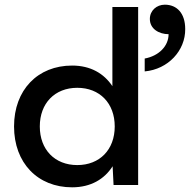

<svg xmlns="http://www.w3.org/2000/svg" viewBox="-20 -790 811 820"><path d="M465 0H570V-760H460V-422C424 -476 367 -510 288 -510C141 -510 40 -406 40 -250C40 -94 141 10 288 10C368 10 426 -25 461 -80ZM310 -85C214 -85 150 -151 150 -250C150 -349 214 -415 310 -415C406 -415 470 -349 470 -250C470 -151 406 -85 310 -85ZM684 -770C649 -770 620 -745 620 -709C620 -666 660 -644 700 -644C700 -593 658 -551 598 -540V-485C698 -494 772 -574 771 -666C771 -734 735 -770 684 -770Z"/></svg>

Font: Goli Medium
Style: Regular
Weight: 500
Designer: jaikishan Patel
Foundry: MagicType
Version: Version 1.000;Glyphs 3.2 (3242)